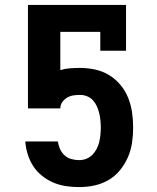

<svg xmlns="http://www.w3.org/2000/svg" viewBox="-20 -755 640 783"><path d="M303 8Q276 8 249 4Q222 0 197.5 -10.5Q173 -21 151.5 -38Q130 -55 115.5 -77.5Q101 -100 93 -126Q85 -152 83 -178H216Q218 -163 224.5 -148Q231 -133 243 -122Q255 -111 270.5 -106.5Q286 -102 303 -102Q318 -102 332 -107.5Q346 -113 356.5 -123.5Q367 -134 374 -147.5Q381 -161 384.5 -175.5Q388 -190 389.5 -205Q391 -220 391 -235Q391 -250 389.5 -265Q388 -280 384.5 -294Q381 -308 375 -321.5Q369 -335 359 -346Q349 -357 335 -362.5Q321 -368 307 -368Q293 -368 279.5 -366Q266 -364 254 -357Q242 -350 234 -338.5Q226 -327 226 -313H94V-735H494V-548H389V-625H226V-469Q245 -475 265.5 -476.5Q286 -478 307 -478Q337 -478 367.5 -471.5Q398 -465 424.5 -449Q451 -433 471 -409Q491 -385 502.5 -356.5Q514 -328 518.5 -297Q523 -266 523 -235Q523 -204 518.5 -173Q514 -142 501.5 -113.5Q489 -85 469 -60.5Q449 -36 422 -20.5Q395 -5 364.5 1.5Q334 8 303 8Z"/></svg>

Font: Iosevka HT Extrabold Extended
Style: Regular
Weight: 800
Width: 7
Monospace: yes
Designer: Belleve Invis
Foundry: Belleve Invis
Version: Version 32.3.0; ttfautohint (v1.8.4)